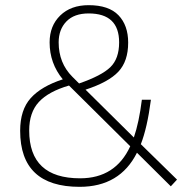

<svg xmlns="http://www.w3.org/2000/svg" viewBox="-20 -714 740 743"><path d="M323 -694Q401 -694 438.5 -655Q476 -616 476 -549Q476 -477 438 -436.5Q400 -396 311 -367L498 -182Q518 -240 529 -328H564Q550 -220 525 -156L665 -19L641 7L510 -123Q444 9 288 9Q58 9 58 -208Q58 -289 99 -334.5Q140 -380 223 -407Q172 -469 172 -550Q172 -614 213 -654Q254 -694 323 -694ZM290 -24Q427 -24 484 -148L247 -383Q168 -360 130.5 -319.5Q93 -279 93 -209Q93 -24 290 -24ZM207 -550Q207 -470 260 -417L286 -391Q373 -421 407 -454Q441 -487 441 -550Q441 -662 323 -662Q267 -662 237 -631Q207 -600 207 -550Z"/></svg>

Font: TitilliumMaps29L
Style: 1 wt
Weight: 100
Designer: Campivisivi
Foundry: Accademia di Belle Arti di Urbino and students of MA course of Visual design
Version: Version 001.001